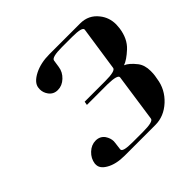

<svg xmlns="http://www.w3.org/2000/svg" viewBox="-152 -780 945 945"><g transform="rotate(-45 320.5 -307.5)"><path d="M81.1 -68.8V-76.2Q85.4 -107.9 109.9 -130.9Q134.3 -153.8 164.1 -153.8Q193.8 -153.8 210.9 -130.9Q225.1 -109.4 225.1 -87.9Q225.1 -86.4 224.6 -82.8Q224.1 -79.1 224.1 -77.1L219.2 -38.1Q217.8 -28.3 234.4 -23.7Q251 -19 287.1 -19H358.9Q431.6 -19 433.1 -38.1L469.2 -288.1Q472.2 -306.6 401.9 -308.1H257.8L261.2 -327.1H403.8Q476.6 -327.1 478 -346.2L512.2 -577.1Q515.1 -596.2 443.8 -596.2H372.1Q300.8 -596.2 297.9 -577.1L292 -538.1Q287.6 -506.8 263.2 -483.9Q238.8 -460.9 209 -460.9H208Q179.2 -460.9 162.1 -483.9Q147.9 -503.4 147.9 -525.9Q147.9 -534.2 148.9 -538.1Q153.3 -569.3 199.2 -592.8Q243.7 -615.2 304.2 -615.2H518.1Q576.7 -615.2 611.8 -569.8Q640.1 -534.2 640.1 -486.8Q640.1 -478.5 638.2 -460.9Q629.4 -397.5 590.8 -361.8Q552.2 -326.2 524.9 -316.9Q549.3 -307.6 578.1 -271Q598.1 -245.1 598.1 -204.1Q598.1 -184.1 596.2 -172.9L592.8 -153.8Q584 -90.3 535.2 -44.9Q486.3 0 426.8 0H212.9Q152.8 0 115.2 -22Q81.1 -41.5 81.1 -68.8ZM213.9 -4.9Z"/></g></svg>

Font: Hjet
Style: Italic
Weight: 400
Designer: T. Christopher White
Version: Version 1.2